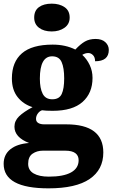

<svg xmlns="http://www.w3.org/2000/svg" viewBox="-27 -794 616 1050"><path d="M-7 102Q-7 52 29.5 22.5Q66 -7 132 -12Q52 -43 52 -101Q52 -133 77 -157.5Q102 -182 151 -208Q100 -224 69 -263.5Q38 -303 38 -365Q38 -455 93 -502.5Q148 -550 261 -550Q331 -550 385 -523Q413 -553 437.5 -567Q462 -581 496 -581Q530 -581 549 -563.5Q568 -546 568 -521Q568 -459 493 -459Q493 -481 481.5 -492.5Q470 -504 456 -504Q439 -504 423 -494Q448 -471 463.5 -438.5Q479 -406 479 -368Q479 -285 424.5 -236.5Q370 -188 261 -188Q221 -188 203 -191Q190 -187 180 -173.5Q170 -160 170 -144Q170 -129 182 -121.5Q194 -114 215 -114H335Q538 -114 538 40Q538 134 463 185Q388 236 238 236Q-7 236 -7 102ZM324 -365Q324 -423 310 -454.5Q296 -486 258 -486Q191 -486 191 -364Q191 -311 206.5 -281Q222 -251 259 -251Q297 -251 310.5 -280Q324 -309 324 -365ZM403 82Q403 57 385 43.5Q367 30 330 30H207Q175 30 151 46.5Q127 63 127 102Q127 137 157 154.5Q187 172 240 172Q320 172 361.5 149Q403 126 403 82ZM160 -698Q160 -736 186 -755Q212 -774 256 -774Q298 -774 326 -755Q354 -736 354 -698Q354 -662 325.5 -642Q297 -622 256 -622Q213 -622 186.5 -642Q160 -662 160 -698Z"/></svg>

Font: Noto Serif ExtraBold
Style: Regular
Weight: 800
Designer: Monotype Design Team
Foundry: Monotype Imaging Inc.
Version: Version 1.001